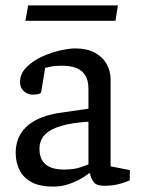

<svg xmlns="http://www.w3.org/2000/svg" viewBox="-20 -683 520 710"><path d="M177 7Q126 7 95.5 -10Q65 -27 51.5 -55.5Q38 -84 38 -117Q38 -159 57.5 -190Q77 -221 117 -241Q157 -261 217 -268L307 -281V-356Q307 -385 295.5 -404Q284 -423 262.5 -431.5Q241 -440 209 -440Q184 -440 167 -436.5Q150 -433 147 -432L132 -340Q131 -339 124 -336Q117 -333 100 -333Q83 -333 68.5 -345.5Q54 -358 54 -379Q54 -410 77.5 -434Q101 -458 135 -473.5Q169 -489 203 -496.5Q237 -504 258 -504Q301 -504 330 -488.5Q359 -473 374 -447Q389 -421 389 -389V-68L460 -54V-16Q457 -15 444.5 -10Q432 -5 411.5 -0.5Q391 4 364 4Q336 4 325.5 -11Q315 -26 313 -42H309Q294 -30 273.5 -19Q253 -8 229 -0.5Q205 7 177 7ZM217 -56Q255 -56 281 -65.5Q307 -75 307 -75V-233Q245 -229 205 -217Q165 -205 145.5 -184.5Q126 -164 126 -132Q126 -56 217 -56ZM74 -606 84 -663H416L407 -606Z"/></svg>

Font: Faustina
Style: Regular
Weight: 400
Designer: Alfonso Garcia
Foundry: http://www.omnibus-type.com
Version: Version 1.200